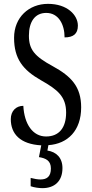

<svg xmlns="http://www.w3.org/2000/svg" viewBox="-20 -744 475 996"><path d="M200 232C262 232 304 197 304 128C304 74 272 44 226 37L231 9C332 2 401 -67 401 -187C401 -294 350 -348 253 -401C159 -452 130 -487 130 -559C130 -631 161 -677 220 -677C284 -677 315 -617 315 -550C360 -550 384 -568 384 -611C384 -666 329 -724 229 -724C130 -724 53 -654 53 -548C53 -439 99 -381 192 -328C279 -279 323 -243 323 -160C323 -81 286 -36 219 -36C150 -36 106 -100 101 -195C63 -195 36 -168 36 -126C36 -49 85 4 194 10L182 71C219 77 244 90 244 130C244 172 223 187 190 187C176 187 158 184 139 179V222C158 229 184 232 200 232Z"/></svg>

Font: Noto Serif Georgian ExtraCondensed
Style: Regular
Weight: 400
Width: 2
Designer: Monotype Design Team, Akaki Razmadze
Foundry: Google LLC
Version: Version 2.003